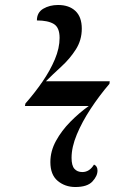

<svg xmlns="http://www.w3.org/2000/svg" viewBox="-20 -740 501 770"><path d="M282 10Q241 10 211.5 -14.5Q182 -39 182 -90Q182 -134 204.5 -175Q227 -216 262 -251.5Q297 -287 336 -315H80L82 -325Q119 -367 150 -412Q181 -457 200 -502Q219 -547 219 -588Q219 -630 195.5 -644Q172 -658 128 -658Q128 -690 153.5 -705Q179 -720 213 -720Q257 -720 282.5 -696Q308 -672 308 -625Q308 -579 284 -541.5Q260 -504 226 -473Q192 -442 164 -414H420L419 -404Q378 -356 343.5 -303.5Q309 -251 288 -200.5Q267 -150 267 -107Q267 -76 278.5 -63Q290 -50 310 -50Q339 -50 357 -80Q371 -74 371 -56Q371 -34 350.5 -12Q330 10 282 10Z"/></svg>

Font: Noto Serif Display Condensed SemiBold
Style: Italic
Weight: 600
Width: 3
Italic angle: -12°
Designer: Monotype Design Team
Foundry: Monotype Imaging Inc.
Version: Version 2.009